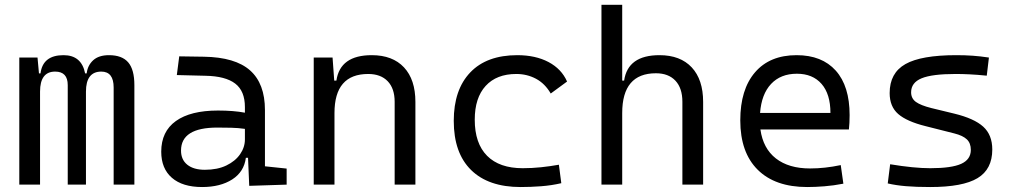

<svg xmlns="http://www.w3.org/2000/svg" viewBox="-20 -752 4142 782"><path d="M442.9 0V-395.5Q442.9 -460.4 392.6 -460.4Q330.1 -460.4 330.1 -378.9V0H255.9V-405.3Q255.9 -460.4 204.6 -460.4Q143.1 -460.4 143.1 -378.9V0H58.6V-517.6H132.8L138.7 -453.1H145Q154.3 -527.3 238.8 -527.3Q312 -527.3 326.7 -453.1H333Q336.9 -485.8 359.6 -506.6Q382.3 -527.3 423.8 -527.3Q477.1 -527.3 502.2 -498Q527.3 -468.8 527.3 -405.3V0Z M995.1 4.9 990.2 -109.4H981.4Q974.1 -52.2 925.8 -21.2Q877.4 9.8 803.2 9.8Q723.6 9.8 680.2 -27.8Q636.7 -65.4 636.7 -134.3Q636.7 -216.3 696.3 -259Q755.9 -301.8 867.7 -301.8Q931.6 -301.8 977.5 -293V-315.9Q977.5 -381.3 938 -411.6Q898.4 -441.9 816.9 -443.4L700.2 -446.3L710 -522.5L810.5 -521Q938 -519 998.5 -465.3Q1059.1 -411.6 1059.1 -303.7V-74.7L1147.5 -65.4V0ZM977.5 -227.1Q950.7 -231 922.1 -231.7Q893.6 -232.4 865.2 -232.4Q717.3 -232.4 717.3 -138.7Q717.3 -101.6 742.9 -81.1Q768.6 -60.5 814.5 -60.5Q865.7 -60.5 902.1 -78.1Q938.5 -95.7 958 -124Q977.5 -152.3 977.5 -184.1Z M1587.4 0V-337.4Q1587.4 -391.6 1559.1 -421.1Q1530.8 -450.7 1479.5 -450.7Q1342.3 -450.7 1342.3 -291.5V0H1257.8V-517.6H1334.5L1341.3 -423.8H1350.1Q1365.2 -527.3 1494.1 -527.3Q1579.1 -527.3 1625.5 -477.5Q1671.9 -427.7 1671.9 -336.9V0Z M2100.6 9.8Q1969.2 9.8 1898.7 -59.6Q1828.1 -128.9 1828.1 -259.8Q1828.1 -386.7 1895.3 -457Q1962.4 -527.3 2086.9 -527.3Q2161.1 -527.3 2214.1 -499.3Q2267.1 -471.2 2289.6 -419.9L2223.1 -371.1Q2199.7 -411.6 2163.1 -431.2Q2126.5 -450.7 2083 -450.7Q2002.4 -450.7 1958 -402.1Q1913.6 -353.5 1913.6 -264.6Q1913.6 -168 1963.9 -117.4Q2014.2 -66.9 2108.9 -66.9Q2146.5 -66.9 2183.6 -70.8Q2220.7 -74.7 2256.3 -81.1L2266.1 -5.9Q2226.1 3.4 2183.6 6.6Q2141.1 9.8 2100.6 9.8Z M2759.3 0V-337.4Q2759.3 -393.1 2731 -423.3Q2702.6 -453.6 2651.4 -453.6Q2514.2 -453.6 2514.2 -291.5V0H2429.7V-732.4H2514.2V-423.8H2522Q2537.1 -527.3 2666 -527.3Q2751 -527.3 2797.4 -477.5Q2843.8 -427.7 2843.8 -336.9V0Z M3267.6 9.8Q3137.2 9.8 3066.2 -60.5Q2995.1 -130.9 2995.1 -261.7Q2995.1 -387.7 3055.2 -457.5Q3115.2 -527.3 3224.6 -527.3Q3327.6 -527.3 3384 -464.4Q3440.4 -401.4 3440.4 -283.2Q3440.4 -250.5 3437.5 -224.6H3077.1Q3087.9 -147.5 3140.1 -106.7Q3192.4 -65.9 3279.3 -65.9Q3339.8 -65.9 3404.3 -79.6L3415 -3.9Q3375 3.9 3337.4 6.8Q3299.8 9.8 3267.6 9.8ZM3075.7 -292H3362.3Q3362.3 -368.7 3326.2 -410.2Q3290 -451.7 3225.6 -451.7Q3159.7 -451.7 3120.6 -410.2Q3081.5 -368.7 3075.7 -292Z M3768.6 9.8Q3710.9 9.8 3669.9 6.3Q3628.9 2.9 3595.7 -4.9L3605.5 -83Q3702.6 -66.9 3768.6 -66.9Q3855.5 -66.9 3894.8 -84.7Q3934.1 -102.5 3934.1 -141.6Q3934.1 -168.9 3918 -184.3Q3901.9 -199.7 3867.2 -208.5L3749.5 -238.3Q3673.3 -257.3 3638.4 -287.6Q3603.5 -317.9 3603.5 -373Q3603.5 -454.6 3667.7 -491Q3731.9 -527.3 3875 -527.3Q3910.6 -527.3 3941.7 -525.1Q3972.7 -522.9 4007.8 -517.6L3999 -443.8Q3959 -447.8 3929.2 -449.2Q3899.4 -450.7 3872.1 -450.7Q3776.4 -450.7 3733.6 -433.1Q3690.9 -415.5 3690.9 -376Q3690.9 -351.1 3710.4 -336.9Q3730 -322.8 3772.9 -312L3867.2 -289.1Q3947.8 -269.5 3984.6 -236.1Q4021.5 -202.6 4021.5 -143.1Q4021.5 -62.5 3961.4 -26.4Q3901.4 9.8 3768.6 9.8Z"/></svg>

Font: Cascadia Code NF SemiLight
Style: Regular
Weight: 350
Monospace: yes
Designer: Aaron Bell
Foundry: Saja Typeworks
Version: Version 2404.023; ttfautohint (v1.8.4)